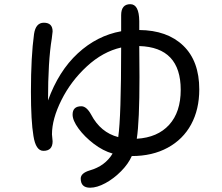

<svg xmlns="http://www.w3.org/2000/svg" viewBox="-20 -794 1040 900"><path d="M358.4 43Q358.4 17.6 400.4 4.9Q472.7 -15.6 507.8 -74.2Q462.9 -86.9 419.4 -120.1Q376 -153.3 348.1 -191.4Q320.3 -229.5 320.3 -256.8Q320.3 -295.9 361.3 -295.9Q385.7 -295.9 407.2 -256.8Q451.2 -172.9 534.2 -151.4Q547.9 -245.1 547.9 -571.3Q461.9 -551.8 387.2 -482.9Q312.5 -414.1 268.1 -325.2Q223.6 -236.3 223.6 -164.1L226.6 -131.8Q226.6 -86.9 183.6 -86.9Q147.5 -86.9 136.7 -157.2Q125 -226.6 125 -364.3Q125 -529.3 139.6 -634.8Q147.5 -687.5 185.5 -687.5Q226.6 -687.5 226.6 -646.5L222.7 -613.3Q205.1 -507.8 205.1 -323.2Q254.9 -460.9 344.7 -543.9Q434.6 -627 547.9 -647.5V-722.7Q547.9 -774.4 590.8 -774.4Q631.8 -774.4 632.8 -695.3V-653.3Q763.7 -652.3 838.9 -580.1Q914.1 -507.8 914.1 -375Q914.1 -281.2 876 -210.9Q837.9 -140.6 766.1 -101.6Q694.3 -62.5 597.7 -62.5Q582 -26.4 547.9 8.3Q513.7 43 474.1 64.5Q434.6 85.9 402.3 85.9Q358.4 85.9 358.4 43ZM827.1 -373Q827.1 -572.3 632.8 -578.1L633.8 -432.6Q633.8 -223.6 621.1 -143.6Q718.8 -149.4 772.9 -209Q827.1 -268.6 827.1 -373Z"/></svg>

Font: jf-openhuninn-2.0
Style: Regular
Weight: 400
Designer: [Kosugi Maru]
Designed by MOTOYA      

[Varela Round]
Joe Prince (Latin component); Avraham Cornfeld (Hebrew component)
Foundry: justfont CO.,LTD.
Version: 2.0